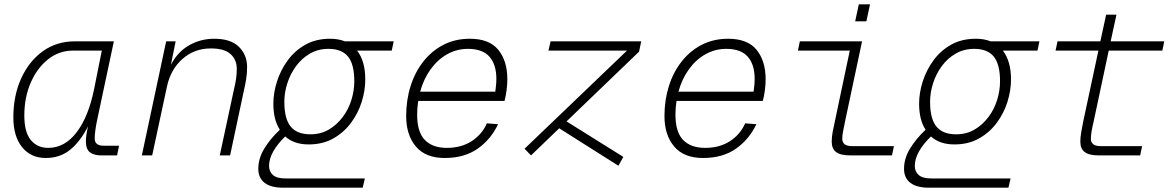

<svg xmlns="http://www.w3.org/2000/svg" viewBox="-20 -722 5440 892"><path d="M193 12Q123 12 82.5 -38.5Q42 -89 42 -176Q42 -278 78.5 -358Q115 -438 179 -484Q243 -530 328 -530H509L431 -163Q426 -140 423 -117Q420 -94 420 -79Q420 -45 461 -45H533L524 0H449Q418 0 398.5 -14Q379 -28 379 -67Q379 -79 381.5 -96.5Q384 -114 389 -135Q352 -63 305 -25.5Q258 12 193 12ZM204 -35Q281 -35 336.5 -108Q392 -181 418 -312L453 -487H320Q255 -487 204 -447Q153 -407 123 -338.5Q93 -270 93 -185Q93 -108 123 -71.5Q153 -35 204 -35Z M639 0 752 -530H796L774 -421Q805 -481 858.5 -511.5Q912 -542 975 -542Q1053 -542 1090.5 -504Q1128 -466 1128 -411Q1128 -381 1123.5 -353.5Q1119 -326 1113 -301L1049 0H1001L1067 -307Q1073 -332 1076.5 -354Q1080 -376 1080 -403Q1080 -444 1051.5 -470.5Q1023 -497 959 -497Q883 -497 827.5 -448Q772 -399 755 -317L687 0Z M1295 150Q1239 150 1209.5 127.5Q1180 105 1180 62Q1180 14 1208 -32Q1236 -78 1280 -119Q1250 -166 1250 -240Q1250 -291 1267 -344Q1284 -397 1317 -442Q1350 -487 1399 -514.5Q1448 -542 1514 -542Q1552 -542 1582 -530H1809L1800 -487H1639Q1677 -438 1677 -353Q1677 -302 1660.5 -249Q1644 -196 1610.5 -151Q1577 -106 1528 -78.5Q1479 -51 1414 -51Q1346 -51 1305 -88Q1269 -53 1249.5 -18.5Q1230 16 1230 49Q1230 75 1248 91Q1266 107 1306 107H1675L1665 150ZM1422 -98Q1470 -98 1507.5 -120Q1545 -142 1572 -178Q1599 -214 1612.5 -257.5Q1626 -301 1626 -345Q1626 -423 1597 -459Q1568 -495 1506 -495Q1458 -495 1420 -473Q1382 -451 1355.5 -415Q1329 -379 1315 -335.5Q1301 -292 1301 -249Q1301 -170 1330.5 -134Q1360 -98 1422 -98Z M2046 12Q1957 12 1912 -41.5Q1867 -95 1867 -183Q1867 -257 1887.5 -322Q1908 -387 1947 -436.5Q1986 -486 2040.5 -514Q2095 -542 2163 -542Q2253 -542 2295 -490.5Q2337 -439 2337 -354Q2337 -330 2333.5 -303Q2330 -276 2324 -253H1923Q1918 -222 1918 -189Q1918 -109 1953.5 -72Q1989 -35 2056 -35Q2123 -35 2171 -66Q2219 -97 2242 -149L2294 -145Q2261 -75 2199.5 -31.5Q2138 12 2046 12ZM2154 -495Q2102 -495 2057.5 -470Q2013 -445 1980.5 -400Q1948 -355 1932 -296H2281Q2283 -311 2284.5 -325.5Q2286 -340 2286 -356Q2286 -422 2254 -458.5Q2222 -495 2154 -495Z M2447 0 2417 -31 2893 -487H2528L2538 -530H2959L2949 -482L2612 -158L2876 7L2853 48L2578 -126Z M3246 12Q3157 12 3112 -41.5Q3067 -95 3067 -183Q3067 -257 3087.5 -322Q3108 -387 3147 -436.5Q3186 -486 3240.5 -514Q3295 -542 3363 -542Q3453 -542 3495 -490.5Q3537 -439 3537 -354Q3537 -330 3533.5 -303Q3530 -276 3524 -253H3123Q3118 -222 3118 -189Q3118 -109 3153.5 -72Q3189 -35 3256 -35Q3323 -35 3371 -66Q3419 -97 3442 -149L3494 -145Q3461 -75 3399.5 -31.5Q3338 12 3246 12ZM3354 -495Q3302 -495 3257.5 -470Q3213 -445 3180.5 -400Q3148 -355 3132 -296H3481Q3483 -311 3484.5 -325.5Q3486 -340 3486 -356Q3486 -422 3454 -458.5Q3422 -495 3354 -495Z M3931 0Q3885 0 3864.5 -15.5Q3844 -31 3844 -64Q3844 -85 3848.5 -109.5Q3853 -134 3859 -160L3928 -487H3687L3696 -530H3985L3906 -158Q3901 -133 3897 -113Q3893 -93 3893 -77Q3893 -61 3904 -52Q3915 -43 3941 -43H4133L4124 0ZM3953 -623 3970 -702H4022L4005 -623Z M4295 150Q4239 150 4209.5 127.5Q4180 105 4180 62Q4180 14 4208 -32Q4236 -78 4280 -119Q4250 -166 4250 -240Q4250 -291 4267 -344Q4284 -397 4317 -442Q4350 -487 4399 -514.5Q4448 -542 4514 -542Q4552 -542 4582 -530H4809L4800 -487H4639Q4677 -438 4677 -353Q4677 -302 4660.5 -249Q4644 -196 4610.5 -151Q4577 -106 4528 -78.5Q4479 -51 4414 -51Q4346 -51 4305 -88Q4269 -53 4249.5 -18.5Q4230 16 4230 49Q4230 75 4248 91Q4266 107 4306 107H4675L4665 150ZM4422 -98Q4470 -98 4507.5 -120Q4545 -142 4572 -178Q4599 -214 4612.5 -257.5Q4626 -301 4626 -345Q4626 -423 4597 -459Q4568 -495 4506 -495Q4458 -495 4420 -473Q4382 -451 4355.5 -415Q4329 -379 4315 -335.5Q4301 -292 4301 -249Q4301 -170 4330.5 -134Q4360 -98 4422 -98Z M5085 0Q5040 0 5019.5 -15.5Q4999 -31 4999 -64Q4999 -85 5003.5 -109.5Q5008 -134 5013 -160L5083 -487H4884L4893 -530H5092L5119 -654H5167L5140 -530H5389L5380 -487H5131L5061 -158Q5055 -133 5051.5 -113Q5048 -93 5048 -77Q5048 -61 5059 -52Q5070 -43 5095 -43H5286L5277 0Z"/></svg>

Font: Geist Mono ExtraLight
Style: Italic
Weight: 200
Italic angle: -12°
Monospace: yes
Designer: Basement.studio, Andrés Briganti, Mateo Zaragoza
Foundry: Basement.studio, Vercel, Andrés Briganti, Guido Ferreyra, Mateo Zaragoza
Version: Version 1.500; ttfautohint (v1.8.4.7-5d5b)